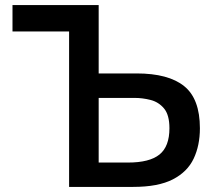

<svg xmlns="http://www.w3.org/2000/svg" viewBox="-20 -733 842 753"><path d="M502.5 0H251V-609.5H29V-713H367V-445H515.5Q640.5 -445 702.2 -395.2Q764 -345.5 764 -230Q764 -162.5 739.5 -110.8Q715 -59 657.8 -29.5Q600.5 0 502.5 0ZM367 -95.5H482Q566.5 -95.5 605.5 -127Q644.5 -158.5 644.5 -230Q644.5 -282.5 623.2 -307.8Q602 -333 570.5 -341Q539 -349 508 -349H367Z"/></svg>

Font: Commissioner Medium
Style: Regular
Weight: 500
Designer: Kostas Bartsokas
Foundry: Kostas Bartsokas
Version: Version 1.000; ttfautohint (v1.8.3)